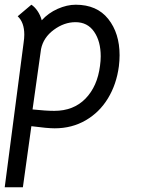

<svg xmlns="http://www.w3.org/2000/svg" viewBox="-24 -534 598 814"><path d="M483 -300Q483 -277 480 -253Q470 -177 434 -117.5Q398 -58 339.5 -24Q281 10 208 10Q177 10 109 1L73 260H-4L76 -352Q79 -372 79 -387Q79 -439 51 -465L109 -514Q123 -505 135 -487.5Q147 -470 153 -448Q181 -479 220.5 -496.5Q260 -514 297 -514Q387 -514 435 -453.5Q483 -393 483 -300ZM400 -255Q403 -276 403 -295Q403 -359 375 -399.5Q347 -440 296 -440Q248 -440 204 -407.5Q160 -375 150 -326L114 -70Q171 -64 206 -64Q288 -64 338.5 -116Q389 -168 400 -255Z"/></svg>

Font: Bellota
Style: Bold Italic
Weight: 700
Italic angle: -7.5°
Designer: Kemie Guaida
Foundry: Kemie Guaida
Version: Version 4.001